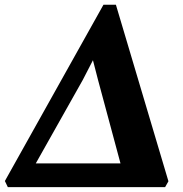

<svg xmlns="http://www.w3.org/2000/svg" viewBox="-39 -766 750 786"><path d="M-7 0 -19 -25 384.5 -746.5H435.5L650.5 -24L637 0ZM341.5 -519.5 300 -439 81 -50 52 -97H517L466 -53.5L362.5 -438Z"/></svg>

Font: Merriweather 60pt Black
Style: Italic
Weight: 900
Italic angle: -7.8°
Version: Version 2.101